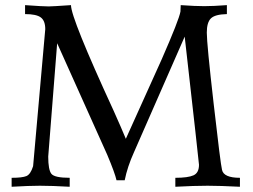

<svg xmlns="http://www.w3.org/2000/svg" viewBox="-20 -713 966 733"><path d="M896 0Q818.8 -3.9 772.5 -3.9Q721.7 -3.9 649.4 0V-34.2Q697.8 -34.2 718.8 -43.7Q739.7 -53.2 739.7 -84Q739.7 -90.8 685.1 -573.2L491.7 -132.3Q466.3 -76.2 456.1 -24.9H424.8Q418.9 -51.8 389.6 -121.6L198.2 -547.9L164.1 -115.2Q164.1 -64.5 176.3 -49.3Q188.5 -34.2 246.1 -34.2V0Q177.7 -3.9 132.3 -3.9Q91.8 -3.9 24.4 0V-34.2Q64.9 -34.2 80.8 -40.8Q96.7 -47.4 106.4 -78.6L152.8 -601.6Q152.8 -633.8 135.7 -646.5Q118.7 -659.2 75.7 -659.2V-693.4Q144 -688.5 166 -688.5Q179.2 -688.5 251 -693.4Q251 -643.6 414.1 -289.6Q444.3 -222.2 460.4 -183.1L597.2 -486.3Q663.6 -637.7 668.9 -668.9Q669.9 -680.2 669.9 -693.4Q726.1 -689.5 759.8 -689.5Q793.9 -689.5 846.2 -693.4V-659.2Q800.8 -658.2 785.2 -642.8Q769.5 -627.4 769.5 -588.4Q769.5 -545.9 795.7 -316.9Q821.8 -87.9 827.6 -64.5Q834 -34.2 896 -34.2Z"/></svg>

Font: Kelvinch
Style: Regular
Weight: 400
Designer: Paul James MIller
Foundry: High-Logic / Made with FontCreator
Version: Version 3.30 September 23, 2016